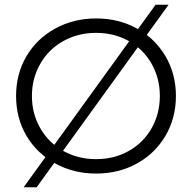

<svg xmlns="http://www.w3.org/2000/svg" viewBox="-20 -728 811 812"><path d="M386.5 6Q291 6 213 -37Q135 -80 91.5 -154.5Q48 -229 48 -322Q48 -415 91.5 -489.5Q135 -564 213 -607Q291 -650 386.5 -650Q482 -650 559 -607.5Q636 -565 680 -490Q724 -415 724 -322Q724 -229 680 -154Q636 -79 559 -36.5Q482 6 386.5 6ZM386.5 -55Q463 -55 524.5 -89.5Q586 -124 621 -185.5Q656 -247 656 -322Q656 -397 621 -458.5Q586 -520 524.5 -554.5Q463 -589 386.5 -589Q310 -589 248 -554.5Q186 -520 150.5 -458.5Q115 -397 115 -322Q115 -247 150.5 -185.5Q186 -124 248 -89.5Q310 -55 386.5 -55ZM638 -708H693L135 64H80Z"/></svg>

Font: Montserrat Ace
Style: Regular
Weight: 400
Designer: Julieta Ulanovsky
Foundry: Julieta Ulanovsky
Version: Version 1